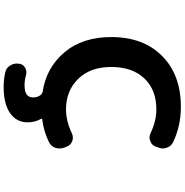

<svg xmlns="http://www.w3.org/2000/svg" viewBox="-0 -804 1000 1040"><g transform="rotate(90 500.0 -284.0)"><path d="M450.2 196.3Q410.2 196.3 372.1 187.5Q347.7 182.6 335 161.1Q324.2 144.5 324.2 125Q324.2 119.1 325.2 114.3V111.3Q328.1 90.8 346.7 80.1Q358.4 73.2 372.1 73.2Q378.9 73.2 386.7 75.2Q415 83 442.4 83Q475.6 83 492.2 71.3Q507.8 59.6 507.8 36.1Q507.8 9.8 491.2 -7.8Q486.3 -12.7 478.5 -14.6Q414.1 -24.4 361.3 -52.7Q305.7 -83 263.7 -132.8Q221.7 -182.6 201.2 -246.1Q180.7 -309.6 180.7 -386.7Q180.7 -472.7 206.1 -542Q231.4 -610.4 282.7 -661.6Q334 -712.9 403.3 -738.3Q471.7 -763.7 558.6 -763.7Q663.1 -763.7 750 -721.7Q772.5 -710.9 780.3 -686.5Q784.2 -675.8 784.2 -665Q784.2 -652.3 778.3 -639.6L773.4 -625Q764.6 -604.5 743.2 -597.7Q734.4 -593.8 724.6 -593.8Q712.9 -593.8 701.2 -599.6Q635.7 -630.9 572.3 -630.9Q466.8 -630.9 404.8 -565.9Q342.8 -501 342.8 -386.7Q342.8 -273.4 407.2 -207.5Q471.7 -141.6 572.3 -141.6Q635.7 -141.6 701.2 -172.9Q712.9 -178.7 725.6 -178.7Q734.4 -178.7 743.2 -175.8Q764.6 -168 773.4 -147.5L779.3 -132.8Q784.2 -120.1 784.2 -106.4Q784.2 -96.7 781.2 -85Q773.4 -61.5 751 -49.8Q721.7 -35.2 690.4 -25.9Q659.2 -16.6 627 -12.7Q625 -12.7 623.5 -10.3Q622.1 -7.8 624 -5.9Q642.6 25.4 642.6 66.4Q642.6 127 591.8 162.1Q542 196.3 450.2 196.3Z"/></g></svg>

Font: Rounded Mgen+ 1mn bold
Style: Bold
Weight: 700
Designer: [Source Han Sans]
Ryoko NISHIZUKA  (kana & ideographs); Paul D. Hunt (Latin, Greek & Cyrillic); Wenlong ZHANG  (bopomofo
Version: Version 1.059.20150602